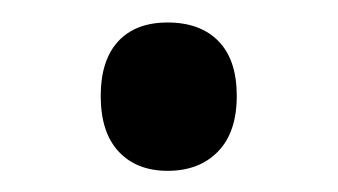

<svg xmlns="http://www.w3.org/2000/svg" viewBox="-20 -144 308 175"><path d="M132.8 -123.5Q162.6 -123.5 179.2 -106.4Q195.8 -89.4 195.8 -56.6Q195.8 -23.4 178.7 -5.9Q161.6 11.7 132.8 11.7Q104.5 11.7 88.1 -5.9Q71.8 -23.4 71.8 -56.6Q71.8 -88.9 87.6 -106.2Q103.5 -123.5 132.8 -123.5Z"/></svg>

Font: Noto Sans Kannada
Style: Regular
Weight: 400
Designer: Monotype Design team
Foundry: Monotype Imaging Inc.
Version: Version 1.00